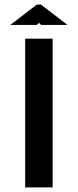

<svg xmlns="http://www.w3.org/2000/svg" viewBox="-20 -819 340 839"><path d="M90 0H210V-650H90ZM25 -710H140L150 -719L160 -710H275L159 -799H141Z"/></svg>

Font: Grotesk 03
Style: Bold
Weight: 500
Designer: Frank Adebiaye, contributions by Jérémy Landes, Ariel Martín Pérez
Foundry: Velvetyne Type Foundry
Version: Version 3.000;Glyphs 3.1.2 (3150)